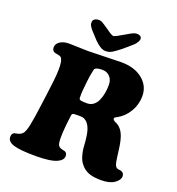

<svg xmlns="http://www.w3.org/2000/svg" viewBox="-161 -1038 1095 1186"><g transform="rotate(20 387.0 -445.0)"><path d="M463.4 -875.5Q498.5 -896.5 511.2 -902.3Q523.9 -908.2 535.6 -908.2Q551.3 -908.2 560.1 -901.1Q568.8 -894 567.4 -882.8Q565.4 -864.3 542 -840.8L484.4 -791Q449.2 -762.7 430.2 -752Q411.1 -741.2 390.6 -741.2Q372.1 -741.2 355.5 -751Q338.9 -760.7 316.4 -782.2L270 -832.5Q257.3 -847.2 251.7 -858.4Q246.1 -869.6 247.6 -882.8Q248.5 -894 259.5 -901.1Q270.5 -908.2 286.6 -908.2Q297.9 -908.2 308.6 -902.3Q319.3 -896.5 350.1 -875.5Q353.5 -873 360.4 -868.2Q367.2 -863.3 370.1 -861.3Q373 -859.4 378.2 -856Q383.3 -852.5 386.7 -851.1Q390.1 -849.6 394.3 -847.7Q398.4 -845.7 402.8 -844.7Q417.5 -848.1 463.4 -875.5ZM324.7 -290.5 317.4 -229Q306.2 -115.2 320.3 -94.2Q328.6 -82 345.9 -78.6Q363.3 -75.2 365.7 -73.7Q380.4 -65.9 380.4 -47.9Q380.4 -20.5 345.7 -4.4Q304.7 15.6 205.6 15.6Q102.5 15.6 61 2.4Q17.6 -10.7 17.6 -42.5Q17.6 -63 32.2 -71.3Q34.7 -72.3 52.5 -75.7Q70.3 -79.1 84 -91.3Q98.6 -106 108.4 -152.6Q118.2 -199.2 131.8 -303.2L147.5 -424.3Q169.4 -588.9 141.1 -612.3Q132.3 -619.1 116.9 -620.8Q101.6 -622.6 95.7 -626Q80.6 -633.8 80.6 -653.8Q80.6 -676.8 103.3 -692.4Q126 -708 163.6 -708Q185.5 -708 223.9 -706.3Q262.2 -704.6 286.6 -704.6Q321.8 -704.6 397.2 -707.3Q472.7 -710 505.4 -710Q592.8 -710 645.8 -667Q698.7 -624 698.7 -557.1Q698.7 -502 670.9 -455.1Q643.1 -408.2 599.1 -383.8Q598.1 -383.3 594 -381.1Q589.8 -378.9 588.4 -377.9Q586.9 -377 584.2 -375Q581.5 -373 580.6 -371.1Q579.6 -369.1 579.6 -367.2Q579.6 -362.3 585.7 -356.9Q591.8 -351.6 598.1 -349.1Q639.6 -332.5 658.2 -278.8Q669.4 -246.1 675 -198.7Q680.7 -151.4 685.8 -122.1Q690.9 -92.8 703.1 -85.9Q710.4 -81.5 720.2 -81.1Q730 -80.6 735.4 -78.1Q753.4 -69.8 753.4 -50.8Q753.4 -25.4 722.7 -3.9Q691.9 17.6 635.7 17.6Q588.4 17.6 558.3 7.3Q528.3 -2.9 506.8 -26.9Q486.3 -48.3 476.6 -81.8Q466.8 -115.2 465.6 -145Q464.4 -174.8 459 -210.9Q453.6 -247.1 440.9 -271Q431.6 -288.1 419.4 -297.4Q407.2 -306.6 398.2 -308.3Q389.2 -310.1 375.5 -310.1Q339.8 -310.1 335.4 -308.6Q325.2 -305.2 324.7 -290.5ZM392.1 -398.9Q416.5 -398.9 434.3 -412.8Q452.1 -426.8 461.9 -450Q471.7 -473.1 476.1 -498.5Q480.5 -523.9 480.5 -551.3Q480.5 -585 461.4 -605.5Q442.4 -626 411.1 -626Q365.2 -626 360.4 -607.9Q349.1 -558.1 346.7 -526.9L340.3 -463.4Q338.4 -439 339.4 -414.1Q339.8 -404.3 351.8 -401.6Q363.8 -398.9 392.1 -398.9Z"/></g></svg>

Font: Cooper* ExtraBold
Style: Italic
Weight: 800
Italic angle: -7°
Designer: Owen Earl
Foundry: indestructible type*
Version: Version 0.001